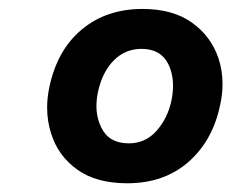

<svg xmlns="http://www.w3.org/2000/svg" viewBox="-20 -748 530 440"><path d="M271.5 -328Q201 -328 157.2 -359.2Q113.5 -390.5 97.5 -441Q88 -470 88 -501.5Q88 -524 93 -548Q111 -633.5 167.5 -680.5Q224 -727.5 306.5 -727.5Q376 -727.5 419.8 -696.2Q463.5 -665 480.5 -615Q490 -586.5 490 -555.5Q490 -532 484.5 -507.5Q467.5 -425.5 411.8 -376.8Q356 -328 271.5 -328ZM275 -419.5Q313.5 -419.5 339 -448.5Q364.5 -477.5 373 -518Q376.5 -535.5 376.5 -551.5Q376.5 -579.5 365.5 -601.5Q348 -636 304.5 -636Q266.5 -636 240.2 -609Q214 -582 204.5 -537Q201 -520.5 201 -505Q201 -478 212.5 -455Q230 -419.5 275 -419.5Z"/></svg>

Font: Heraclito
Style: Bold Italic
Weight: 700
Italic angle: -12°
Designer: Kostas Bartsokas (font) & Cristiano Sobral (main changes)
Foundry: Kostas Bartsokas (font) & Cristiano Sobral (main changes)
Version: Version 1.00;July 8, 2020;FontCreator 13.0.0.2655 64-bit